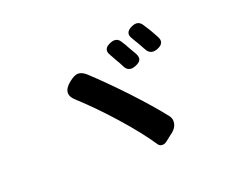

<svg xmlns="http://www.w3.org/2000/svg" viewBox="-103 -890 1185 972"><g transform="rotate(-20 490.0 -404.5)"><path d="M600 -103Q545 -185 458 -283Q372 -380 288 -457Q230 -506 295 -556Q320 -576 339 -578Q361 -579 383 -560Q455 -494 550 -394Q649 -288 705 -216Q718 -198 713.5 -175.5Q709 -153 688 -135L676 -126L644 -101Q632 -92 619 -93Q606 -94 600 -103ZM570 -535Q567 -542 559.5 -555.5Q552 -569 548 -575Q534 -599 528 -611Q503 -650 551 -669Q585 -683 603 -657Q618 -635 632 -608Q643 -590 653 -572Q664 -551 658 -537.5Q652 -524 629 -515Q588 -498 570 -535ZM704 -577Q697 -590 681 -618Q677 -626 667 -641Q664 -647 662 -650Q634 -690 683 -711Q718 -726 737 -697Q744 -687 757 -666Q763 -656 766 -651Q780 -627 786 -615Q808 -576 763 -558Q723 -542 704 -577Z"/></g></svg>

Font: GenSenRounded2 TW B
Style: Regular
Weight: 700
Version: Version 2.000;PS 2;hotconv 16.6.51;makeotf.lib2.5.65220 DEVE